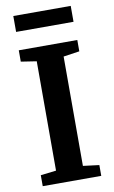

<svg xmlns="http://www.w3.org/2000/svg" viewBox="-101 -982 613 1034"><g transform="rotate(-10 205.5 -465.0)"><path d="M131 -668 46 -681V-743H366V-681L278 -668V-70L366 -59V0H46V-60L131 -70ZM363 -843H49V-930H363Z"/></g></svg>

Font: Koeln Type Serif
Style: Bold
Weight: 700
Designer: Eben Sorkin
Foundry: Eben Sorkin
Version: Version 2.002